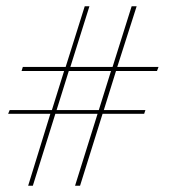

<svg xmlns="http://www.w3.org/2000/svg" viewBox="-20 -594 559 614"><path d="M70 0 141 -230H6L11 -242H146L185 -367H49L53 -380H190L251 -574H266L205 -380H340L401 -574H417L355 -380H487L482 -367H351L312 -242H445L441 -230H308L236 0H220L292 -230H157L85 0ZM296 -242 335 -367H200L161 -242Z"/></svg>

Font: Smooch Sans Thin
Style: Regular
Weight: 100
Designer: Robert E. Leuschke
Foundry: Robert E. Leuschke
Version: Version 1.010